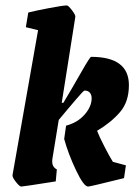

<svg xmlns="http://www.w3.org/2000/svg" viewBox="-20 -677 502 706"><path d="M395 -82 443 -69 436 -22Q311 9 304 9Q288 9 259.5 -51Q231 -111 216 -166L223 -215Q265 -226 291 -255.5Q317 -285 317 -316Q317 -328 310.5 -336Q304 -344 291 -344Q287 -344 260 -312Q233 -280 226 -272L196 -236L173 -95Q172 -90 172 -83Q172 -63 189 -54L185 -10Q65 9 58 9Q52 9 38.5 -8Q25 -25 26 -33L120 -566L75 -577L84 -631Q112 -638 162 -647.5Q212 -657 226 -657Q231 -657 244.5 -639.5Q258 -622 257 -615L207 -299H213L245 -353Q251 -363 281 -415.5Q311 -468 315 -468Q454 -468 454 -364Q454 -303 421.5 -265Q389 -227 337 -196Q344 -177 363.5 -139Q383 -101 395 -82Z"/></svg>

Font: Grenze
Style: Bold Italic
Weight: 700
Italic angle: -10°
Designer: Renata Polastri
Foundry: Omnibus-Type
Version: Version 1.002; ttfautohint (v1.8)